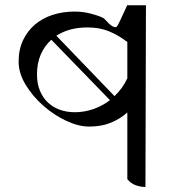

<svg xmlns="http://www.w3.org/2000/svg" viewBox="-20 -735 720 763"><path d="M558 8Q538 8 519 1Q500 -6 486 -23V-288Q458 -263 421 -247.5Q384 -232 334 -232Q292 -232 243 -255Q194 -278 152 -315Q110 -352 82 -398Q54 -444 54 -490Q54 -538 71.5 -575Q89 -612 119 -637.5Q149 -663 189.5 -676Q230 -689 276 -689Q310 -689 340 -681Q389 -668 396 -659Q431 -619 444 -629Q448 -631 486 -715L484 -714H560ZM277 -289Q315 -289 351 -301.5Q387 -314 417 -337L184 -577Q157 -553 142 -518.5Q127 -484 127 -439Q127 -403 138.5 -375Q150 -347 170 -328Q190 -309 217.5 -299Q245 -289 277 -289ZM486 -568Q451 -595 413.5 -610.5Q376 -626 327 -626Q255 -626 204 -593L435 -353Q451 -368 464 -386Q477 -404 486 -424Z"/></svg>

Font: sinhala15
Style: Book
Weight: 400
Designer: Jelle Bosma - Monotype Design Team
Foundry: Monotype Imaging Inc.
Version: Version 2.003